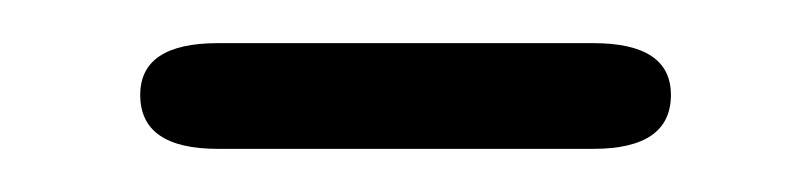

<svg xmlns="http://www.w3.org/2000/svg" viewBox="-20 -321 373 89"><path d="M81 -252Q45 -252 45 -277Q45 -301 81 -301H255Q291 -301 291 -277Q291 -252 255 -252Z"/></svg>

Font: Resource Han Rounded KR Light
Style: Regular
Weight: 300
Designer: Cyano Hao (round all glyphs); Ryoko NISHIZUKA 西塚涼子 (kana, bopomofo & ideographs); Paul D. Hunt (Latin, Greek & Cyrillic)
Foundry: Cyano Hao
Version: 0.990